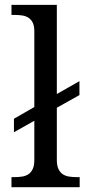

<svg xmlns="http://www.w3.org/2000/svg" viewBox="-20 -780 364 800"><path d="M123 -334V-649.9Q123 -671.9 116.5 -685.3Q109.9 -698.7 98.6 -706.1Q87.4 -713.4 72.5 -715.6Q57.6 -717.8 41 -717.8H27.8V-759.8H216.8V-388.2L311 -441.9V-383.8L216.8 -331.1V-113.8Q216.8 -90.3 223.4 -76.2Q230 -62 241 -54.4Q252 -46.9 267.1 -44.4Q282.2 -42 298.8 -42H312V0H27.8V-42H41Q58.1 -42 73 -44.4Q87.9 -46.9 98.9 -54.4Q109.9 -62 116.5 -76.2Q123 -90.3 123 -113.8V-276.9L38.1 -229V-285.2Z"/></svg>

Font: Droid Serif
Style: Regular
Weight: 400
Designer: Monotype Design team
Foundry: Monotype Imaging Inc.
Version: Version 1.03